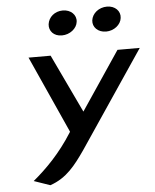

<svg xmlns="http://www.w3.org/2000/svg" viewBox="-61 -759 832 1030"><g transform="rotate(-5 355.0 -244.0)"><path d="M234 -641C230 -605 256 -575 300 -575C343 -575 381 -605 385 -641C390 -678 359 -708 316 -708C272 -708 239 -679 234 -641ZM469 -641C465 -605 494 -575 538 -575C581 -575 618 -605 622 -641C627 -678 597 -708 554 -708C510 -708 474 -679 469 -641ZM81 190 168 220C257 190 306 125 359 49L710 -472H590L379 -158L230 -472H111L298 -57L296 -53C228 55 152 131 81 190Z"/></g></svg>

Font: Bluebird
Style: LiExtObl
Weight: 300
Designer: Jasper
Foundry: Cannot Into Space Fonts
Version: Version 0.98